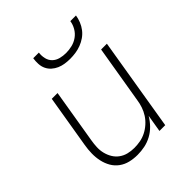

<svg xmlns="http://www.w3.org/2000/svg" viewBox="-205 -871 1010 1010"><g transform="rotate(-45 300.0 -366.0)"><path d="M236 8Q207 8 180 1.5Q153 -5 131 -21Q109 -37 95.5 -60.5Q82 -84 76 -111.5Q70 -139 70.5 -168Q71 -197 76 -226L125 -520H168L118 -219Q114 -196 113 -172.5Q112 -149 117.5 -127Q123 -105 134.5 -86Q146 -67 164 -54Q182 -41 204 -35.5Q226 -30 250 -30Q272 -30 294 -34Q316 -38 337 -48.5Q358 -59 376.5 -75.5Q395 -92 407.5 -111.5Q420 -131 427.5 -153Q435 -175 438 -197L492 -520H535L449 0H406L422 -96Q407 -71 387 -50.5Q367 -30 342 -16.5Q317 -3 290 2.5Q263 8 236 8ZM343 -600Q323 -600 303.5 -603Q284 -606 267 -613.5Q250 -621 236 -633.5Q222 -646 214 -663Q206 -680 205 -700Q204 -720 207 -740H249Q246 -718 251 -697Q256 -676 270.5 -662Q285 -648 306 -642.5Q327 -637 349 -637Q371 -637 394 -642.5Q417 -648 436.5 -662Q456 -676 468 -697Q480 -718 483 -740H525Q522 -720 514 -700Q506 -680 493 -663Q480 -646 462 -633.5Q444 -621 424 -613.5Q404 -606 383.5 -603Q363 -600 343 -600Z"/></g></svg>

Font: Iosevka XLt Ex Obl
Style: Regular
Weight: 200
Width: 7
Italic angle: -9°
Monospace: yes
Designer: Belleve Invis
Foundry: Belleve Invis
Version: Version 32.5.0; ttfautohint (v1.8.4)